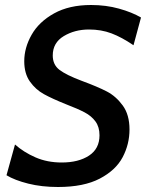

<svg xmlns="http://www.w3.org/2000/svg" viewBox="-20 -734 587 768"><path d="M6 -33 40 -156Q75 -125 122 -104.5Q169 -84 227 -84Q294 -84 336 -111.5Q378 -139 378 -193Q378 -226 362 -248Q346 -270 318.5 -284.5Q291 -299 244 -317Q189 -339 155.5 -357.5Q122 -376 99.5 -408Q77 -440 77 -489Q77 -543 106.5 -595Q136 -647 196.5 -680.5Q257 -714 344 -714Q404 -714 456 -699.5Q508 -685 544 -664L514 -553Q467 -585 426 -600.5Q385 -616 336 -616Q279 -616 235 -589.5Q191 -563 191 -512Q191 -475 218 -454.5Q245 -434 306 -411Q371 -387 407.5 -368Q444 -349 471 -312Q498 -275 498 -216Q498 -157 470.5 -105Q443 -53 379 -19.5Q315 14 212 14Q147 14 93 0.5Q39 -13 6 -33Z"/></svg>

Font: Cabin Medium
Style: Italic
Weight: 500
Italic angle: -7°
Designer: Pablo Impallari
Foundry: Pablo Impallari. http://www.impallari.com Igino Marini. http://www.ikern.com
Version: Version 2.200